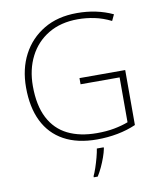

<svg xmlns="http://www.w3.org/2000/svg" viewBox="-100 -805 922 1104"><g transform="rotate(-10 361.0 -252.5)"><path d="M375 -355H642V-34Q592 -12 534 -1Q476 10 414 10Q300 10 221.5 -33Q143 -76 103 -157.5Q63 -239 63 -355Q63 -463 106.5 -546Q150 -629 231 -677.5Q312 -726 425 -726Q483 -726 535 -715Q587 -704 634 -682L617 -646Q569 -670 520.5 -680Q472 -690 424 -690Q324 -690 252 -647Q180 -604 141.5 -528.5Q103 -453 103 -356Q103 -243 141 -169.5Q179 -96 250 -61Q321 -26 420 -26Q476 -26 521 -34.5Q566 -43 603 -57V-319H375ZM443 68Q438 92 428.5 118.5Q419 145 407 171Q395 197 380 221H357V214Q365 198 374.5 170Q384 142 392 112Q400 82 403 61H443Z"/></g></svg>

Font: Noto Sans Cham ExtraLight
Style: Regular
Weight: 250
Version: Version 2.002